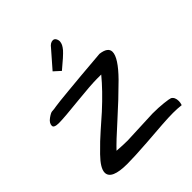

<svg xmlns="http://www.w3.org/2000/svg" viewBox="-173 -723 840 840"><g transform="rotate(-45 247.5 -302.5)"><path d="M134.8 3.9Q37.1 3.9 37.1 -39.1Q37.1 -66.4 80.1 -110.4Q123 -154.3 155.3 -182.1Q187.5 -210 216.8 -236.3Q286.1 -299.8 330.1 -353.5Q321.3 -353.5 303.7 -353.5Q286.1 -353.5 252.4 -351.1Q218.8 -348.6 181.6 -344.7Q81.1 -334 49.8 -334Q18.6 -334 18.6 -347.7Q18.6 -364.3 37.6 -377.9Q56.6 -391.6 64.9 -391.6Q73.2 -391.6 77.6 -392.6Q82 -393.6 92.8 -395Q103.5 -396.5 123.5 -398.9Q143.6 -401.4 177.7 -404.3Q245.1 -411.1 388.7 -422.9Q435.5 -417 435.5 -388.7Q435.5 -352.5 367.2 -283.2Q306.6 -222.7 237.8 -161.1Q168.9 -99.6 141.6 -70.3Q179.7 -67.4 208 -67.4L368.2 -74.2Q405.3 -74.2 435.5 -70.8Q465.8 -67.4 472.7 -64.5Q488.3 -55.7 488.3 -31.2Q488.3 -21.5 484.4 -9.8Q460 -12.7 433.6 -12.7Q407.2 -12.7 364.3 -9.8Q321.3 -6.8 260.7 -2Q177.7 3.9 134.8 3.9ZM256.8 -590.8Q270.5 -609.4 286.1 -609.4Q295.9 -609.4 300.8 -600.1Q305.7 -590.8 304.7 -582Q303.7 -573.2 299.8 -565.4Q295.9 -557.6 287.1 -546.9Q270.5 -528.3 219.7 -486.3L189.5 -513.7Z"/></g></svg>

Font: Architects Daughter
Style: Regular
Weight: 400
Designer: Kimberly Geswein
Foundry: Kimberly Geswein
Version: Version 1.003 2010